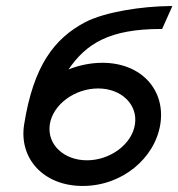

<svg xmlns="http://www.w3.org/2000/svg" viewBox="-20 -605 591 636"><path d="M60 -193C42 -81 123 11 254 11C385 11 493 -81 511 -193C529 -305 450 -397 319 -397C281 -397 242 -389 207 -375C266 -461 343 -509 513 -509H517L551 -585H543C450 -584 330 -566 263 -532C159 -477 91 -387 60 -193ZM145 -193C155 -259 228 -312 305 -312C382 -312 437 -259 427 -193C417 -127 345 -74 268 -74C191 -74 135 -127 145 -193Z"/></svg>

Font: Charger Sport
Style: SeBdExtObl
Weight: 600
Designer: Jasper
Foundry: Cannot Into Space Fonts
Version: Version 1.1